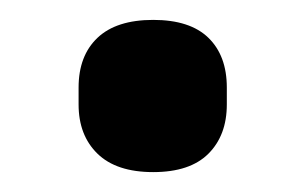

<svg xmlns="http://www.w3.org/2000/svg" viewBox="-20 -360 307 193"><path d="M134 -187Q97 -187 78 -205.5Q59 -224 59 -255V-272Q59 -304 78 -322Q97 -340 134 -340Q171 -340 189.5 -322Q208 -304 208 -272V-255Q208 -224 189.5 -205.5Q171 -187 134 -187Z"/></svg>

Font: Sofia Sans Semi Condensed
Style: Bold
Weight: 700
Designer: Botio Nikoltchev, Ani Petrova
Foundry: lettersoup
Version: Version 4.100; ttfautohint (v1.8.4.7-5d5b)